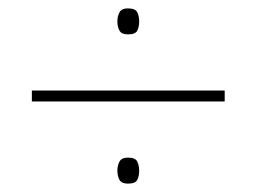

<svg xmlns="http://www.w3.org/2000/svg" viewBox="-20 -582 612 458"><path d="M285 -500Q270 -500 265 -509Q260 -518 260 -531Q260 -543 265 -552.5Q270 -562 285 -562Q303 -562 307.5 -552.5Q312 -543 312 -531Q312 -518 307.5 -509Q303 -500 285 -500ZM56 -340V-366H516V-340ZM285 -144Q270 -144 265 -153Q260 -162 260 -175Q260 -187 265 -196.5Q270 -206 285 -206Q303 -206 307.5 -196.5Q312 -187 312 -175Q312 -162 307.5 -153Q303 -144 285 -144Z"/></svg>

Font: Noto Sans Tamil Thin
Style: Regular
Weight: 100
Designer: Jelle Bosma - Monotype Design Team
Foundry: Monotype Imaging Inc.
Version: Version 2.004; ttfautohint (v1.8.4.7-5d5b)